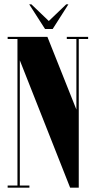

<svg xmlns="http://www.w3.org/2000/svg" viewBox="-20 -871 444 891"><path d="M15.5 0V-10H61V-690H15.5V-700H200L334.5 -362.5V-690H290V-700H389V-690H345.5V0H305.5L72 -591V-10H116.5V0ZM189 -736.5 115.5 -851H125.5L206.5 -773.5L287.5 -851H297.5L224.5 -736.5Z"/></svg>

Font: Imbue 100pt Black
Style: Regular
Weight: 900
Designer: Tyler Finck
Foundry: Etcetera Type Company
Version: Version 1.102; ttfautohint (v1.8.3)